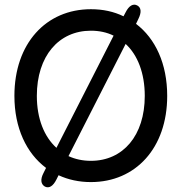

<svg xmlns="http://www.w3.org/2000/svg" viewBox="-20 -756 770 813"><path d="M365 15C554 15 688 -129 688 -350C688 -486 638 -593 556 -655L566 -676C580 -704 578 -724 561 -733C544 -742 526 -732 512 -704L503 -687C462 -707 416 -717 365 -717C175 -717 41 -572 41 -350C41 -214 92 -107 175 -45L164 -23C150 4 153 24 170 34C188 43 205 32 219 4L228 -14C269 5 315 15 365 15ZM136 -350C136 -519 229 -626 365 -626C400 -626 433 -619 461 -605L219 -130C167 -177 136 -254 136 -350ZM270 -95 512 -570C563 -523 593 -446 593 -350C593 -182 501 -75 365 -75C330 -75 298 -82 270 -95Z"/></svg>

Font: 寒蝉半圆体
Style: Regular
Weight: 400
Designer: Yoshimichi Ohira & Warren
Foundry: ChillType
Version: Version 1.800;Glyphs 3.1.1 (3135)